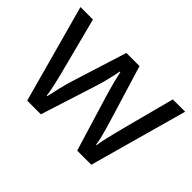

<svg xmlns="http://www.w3.org/2000/svg" viewBox="-103 -765 991 991"><g transform="rotate(45 393.0 -269.0)"><path d="M431 -303Q425 -324 419 -344.5Q413 -365 408.5 -383.5Q404 -402 400 -418Q396 -434 394 -445H390Q388 -434 384.5 -418Q381 -402 376.5 -383Q372 -364 366.5 -343.5Q361 -323 354 -302L258 -1H158L11 -537H102L176 -251Q184 -222 191 -192.5Q198 -163 203.5 -136.5Q209 -110 211 -91H215Q218 -103 222 -121Q226 -139 230.5 -159Q235 -179 240.5 -199Q246 -219 251 -235L346 -537H442L534 -235Q541 -212 548.5 -186Q556 -160 562 -135.5Q568 -111 570 -92H574Q576 -109 581.5 -134.5Q587 -160 594.5 -190.5Q602 -221 610 -251L685 -537H775L626 -1H523Z"/></g></svg>

Font: lsinhala15
Style: Book
Weight: 400
Designer: Jelle Bosma - Monotype Design Team
Foundry: Monotype Imaging Inc.
Version: Version 2.003